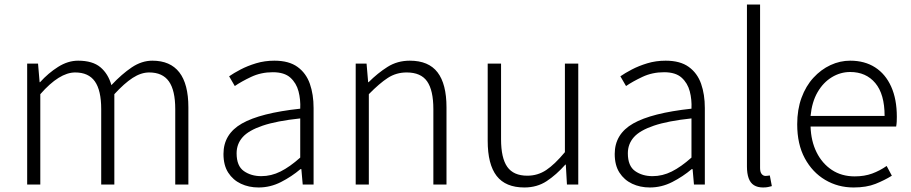

<svg xmlns="http://www.w3.org/2000/svg" viewBox="-20 -815 4023 848"><path d="M100 0V-534H148L155 -452H157Q193 -492 236.5 -519.5Q280 -547 325 -547Q389 -547 423.5 -518Q458 -489 472 -439Q518 -488 562 -517.5Q606 -547 653 -547Q732 -547 772 -495.5Q812 -444 812 -341V0H754V-333Q754 -416 726 -455.5Q698 -495 639 -495Q603 -495 566 -471Q529 -447 485 -399V0H427V-333Q427 -416 399 -455.5Q371 -495 312 -495Q277 -495 238.5 -471Q200 -447 158 -399V0Z M1122 13Q1079 13 1044 -3.5Q1009 -20 988 -52.5Q967 -85 967 -135Q967 -223 1048.5 -269.5Q1130 -316 1306 -335Q1308 -375 1298.5 -411.5Q1289 -448 1262.5 -472Q1236 -496 1185 -496Q1133 -496 1089.5 -475.5Q1046 -455 1017 -435L992 -478Q1012 -492 1042.5 -508Q1073 -524 1111 -535.5Q1149 -547 1192 -547Q1256 -547 1294 -519.5Q1332 -492 1348.5 -445Q1365 -398 1365 -338V0H1317L1311 -68H1307Q1268 -35 1221 -11Q1174 13 1122 13ZM1134 -37Q1178 -37 1219 -57.5Q1260 -78 1306 -119V-292Q1202 -281 1140 -260Q1078 -239 1051.5 -209Q1025 -179 1025 -138Q1025 -82 1057 -59.5Q1089 -37 1134 -37Z M1551 0V-534H1599L1606 -452H1608Q1648 -492 1691.5 -519.5Q1735 -547 1790 -547Q1873 -547 1912.5 -495.5Q1952 -444 1952 -341V0H1894V-333Q1894 -416 1866.5 -455.5Q1839 -495 1776 -495Q1730 -495 1693 -471Q1656 -447 1609 -399V0Z M2296 13Q2213 13 2173.5 -38Q2134 -89 2134 -193V-534H2193V-200Q2193 -117 2220.5 -78Q2248 -39 2309 -39Q2355 -39 2392.5 -64Q2430 -89 2475 -143V-534H2534V0H2484L2479 -88H2477Q2437 -43 2394.5 -15Q2352 13 2296 13Z M2850 13Q2807 13 2772 -3.5Q2737 -20 2716 -52.5Q2695 -85 2695 -135Q2695 -223 2776.5 -269.5Q2858 -316 3034 -335Q3036 -375 3026.5 -411.5Q3017 -448 2990.5 -472Q2964 -496 2913 -496Q2861 -496 2817.5 -475.5Q2774 -455 2745 -435L2720 -478Q2740 -492 2770.5 -508Q2801 -524 2839 -535.5Q2877 -547 2920 -547Q2984 -547 3022 -519.5Q3060 -492 3076.5 -445Q3093 -398 3093 -338V0H3045L3039 -68H3035Q2996 -35 2949 -11Q2902 13 2850 13ZM2862 -37Q2906 -37 2947 -57.5Q2988 -78 3034 -119V-292Q2930 -281 2868 -260Q2806 -239 2779.5 -209Q2753 -179 2753 -138Q2753 -82 2785 -59.5Q2817 -37 2862 -37Z M3350 13Q3326 13 3310 3Q3294 -7 3286.5 -28Q3279 -49 3279 -79V-795H3337V-73Q3337 -55 3344 -46.5Q3351 -38 3361 -38Q3364 -38 3368 -38.5Q3372 -39 3380 -40L3389 7Q3381 9 3372.5 11Q3364 13 3350 13Z M3750 13Q3681 13 3624.5 -20.5Q3568 -54 3534.5 -116Q3501 -178 3501 -266Q3501 -331 3520 -383Q3539 -435 3572.5 -471.5Q3606 -508 3648 -527.5Q3690 -547 3735 -547Q3799 -547 3845 -517.5Q3891 -488 3916 -432.5Q3941 -377 3941 -299Q3941 -288 3940.5 -277.5Q3940 -267 3938 -256H3560Q3562 -192 3586.5 -142.5Q3611 -93 3654 -64.5Q3697 -36 3755 -36Q3798 -36 3832 -48.5Q3866 -61 3896 -82L3919 -39Q3887 -19 3847 -3Q3807 13 3750 13ZM3560 -303H3887Q3887 -399 3846 -448Q3805 -497 3735 -497Q3692 -497 3654 -474Q3616 -451 3591 -408Q3566 -365 3560 -303Z"/></svg>

Font: Noto Sans TC Thin Light
Style: Regular
Weight: 300
Version: Version 2.004-H2;hotconv 1.0.118;makeotfexe 2.5.65603